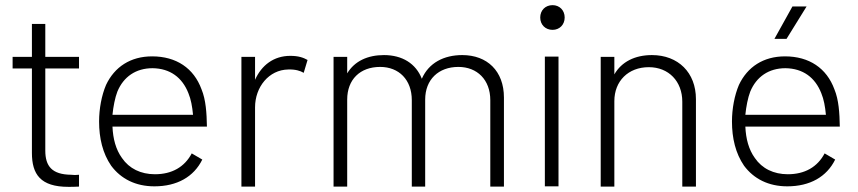

<svg xmlns="http://www.w3.org/2000/svg" viewBox="-20 -725 3333 746"><path d="M287 -459V-504H156V-632H104V-504H29V-459H104V-131C104 -48 137 1 246 1C257 1 270 1 287 0V-46C282 -46 276 -45 271 -45C266 -45 261 -46 256 -46C182 -47 156 -79 156 -140V-459Z M582 -48C527 -48 482 -70 454 -111C430 -144 419 -186 417 -233H784C783 -286 780 -337 763 -378C733 -460 665 -506 571 -506C487 -506 425 -465 392 -395C375 -355 365 -303 365 -253C365 -188 379 -129 412 -81C450 -30 507 -1 580 -1C668 -1 733 -38 766 -105L725 -129C697 -76 648 -48 582 -48ZM436 -369C460 -427 508 -460 573 -460C641 -459 688 -424 712 -363C722 -339 727 -311 730 -279H417C420 -310 427 -346 436 -369Z M1108 -508C1043 -508 996 -471 971 -415V-504H918V0H971V-308C971 -387 1025 -454 1100 -455C1127 -456 1147 -450 1160 -442L1175 -492C1159 -501 1140 -508 1108 -508Z M1776 -511C1705 -511 1646 -481 1619 -419C1596 -478 1543 -511 1472 -511C1409 -511 1358 -488 1329 -440V-504H1276V0H1329V-338C1329 -416 1379 -465 1457 -465C1530 -465 1580 -415 1580 -336V0H1632V-338C1632 -416 1684 -465 1761 -465C1834 -465 1885 -415 1885 -336V0H1938V-346C1938 -449 1873 -511 1776 -511Z M2127 -609C2154 -609 2174 -629 2174 -657C2174 -685 2154 -705 2127 -705C2099 -705 2079 -685 2079 -657C2079 -629 2099 -609 2127 -609ZM2097 -1H2150V-505H2097Z M2513 -511C2447 -511 2395 -485 2367 -436V-504H2314V0H2367V-332C2367 -410 2421 -464 2501 -464C2578 -464 2631 -409 2631 -330V0H2684V-340C2684 -443 2615 -511 2513 -511Z M3114 -700H3059L2989 -574H3036ZM3041 -48C2986 -48 2941 -70 2913 -111C2889 -144 2878 -186 2876 -233H3243C3242 -286 3239 -337 3222 -378C3192 -460 3124 -506 3030 -506C2946 -506 2884 -465 2851 -395C2834 -355 2824 -303 2824 -253C2824 -188 2838 -129 2871 -81C2909 -30 2966 -1 3039 -1C3127 -1 3192 -38 3225 -105L3184 -129C3156 -76 3107 -48 3041 -48ZM2895 -369C2919 -427 2967 -460 3032 -460C3100 -459 3147 -424 3171 -363C3181 -339 3186 -311 3189 -279H2876C2879 -310 2886 -346 2895 -369Z"/></svg>

Font: Arthouse Owned Light
Style: Regular
Weight: 300
Designer: Jeremy Tribby
Foundry: Tribby Type
Version: Version 1.000;PS 001.000;hotconv 1.0.88;makeotf.lib2.5.64775